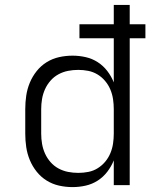

<svg xmlns="http://www.w3.org/2000/svg" viewBox="-20 -755 640 783"><path d="M276 8Q248 8 221 2Q194 -4 170.5 -18.5Q147 -33 129.5 -55Q112 -77 101.5 -102.5Q91 -128 87 -155Q83 -182 83 -210V-310Q83 -338 87 -365Q91 -392 101.5 -417.5Q112 -443 129.5 -465Q147 -487 170.5 -501.5Q194 -516 221 -522Q248 -528 276 -528Q303 -528 329.5 -522Q356 -516 378.5 -501.5Q401 -487 417.5 -465.5Q434 -444 444 -419V-599H304V-656H444V-735H509V-656H573V-599H509V0H444V-101Q434 -76 417.5 -54.5Q401 -33 378.5 -18.5Q356 -4 329.5 2Q303 8 276 8ZM299 -50Q299 -50 299.5 -50Q300 -50 300 -50Q320 -50 340.5 -54Q361 -58 378.5 -69Q396 -80 409 -95.5Q422 -111 430 -130Q438 -149 441 -169.5Q444 -190 444 -210V-310Q444 -330 441 -350.5Q438 -371 430 -390Q422 -409 408.5 -425Q395 -441 377.5 -451.5Q360 -462 340 -466Q320 -470 299 -470Q278 -470 257.5 -466Q237 -462 218.5 -452Q200 -442 186 -426Q172 -410 163.5 -391Q155 -372 151.5 -351.5Q148 -331 148 -310V-210Q148 -189 151.5 -168.5Q155 -148 163.5 -129Q172 -110 186 -94Q200 -78 218.5 -68Q237 -58 257.5 -54Q278 -50 299 -50Z"/></svg>

Font: Iosevka Aile Custom Light
Style: Regular
Weight: 300
Designer: Belleve Invis
Foundry: Belleve Invis
Version: Version 17.0.2; ttfautohint (v1.8.3)